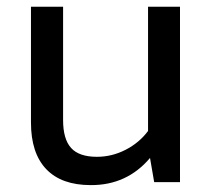

<svg xmlns="http://www.w3.org/2000/svg" viewBox="-20 -534 630 563"><path d="M165 -182.1Q165 -126 188.5 -100.1Q211.9 -74.2 264.2 -74.2Q308.1 -74.2 348.1 -94.7Q388.2 -115.2 414.1 -149.9V-514.2H507.8V0H432.1L419.9 -70.8Q352.1 9.3 246.1 8.8Q160.2 8.8 115.5 -38.1Q70.8 -85 70.8 -174.8V-514.2H165Z"/></svg>

Font: Sarala
Style: Regular
Weight: 400
Designer: Andres Torresi
Foundry: Huerta Tipografica
Version: Version 1.004;PS 001.003;hotconv 1.0.70;makeotf.lib2.5.58329